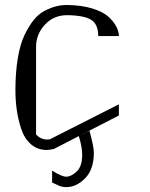

<svg xmlns="http://www.w3.org/2000/svg" viewBox="-20 -603 602 772"><path d="M339.8 -77.1Q357.4 -12.7 357.4 10.7Q357.4 78.1 322.3 113.8Q287.1 149.4 247.1 149.4Q238.3 149.4 231 147.9Q223.6 146.5 219.2 144.5Q214.8 142.6 205.6 138.2Q196.3 133.8 189.5 130.9V83Q228.5 107.4 246.1 107.4Q266.6 107.4 288.6 86.4Q310.5 65.4 310.5 19.5Q310.5 -11.7 296.9 -55.7ZM250 -583Q308.6 -582 351.6 -568.8Q394.5 -555.7 416.5 -535.2Q438.5 -514.6 448.2 -495.1Q458 -475.6 458 -458H375Q375 -504.9 347.2 -522.9Q319.3 -541 250 -542Q195.3 -542 160.2 -503.4Q125 -464.8 125 -415V-62.5Q143.6 -42 169.9 -42Q176.8 -42 180.7 -43L458 -183.6V-138.7L196.3 -3.9Q176.8 0 168 0Q130.9 0 104.5 -22.9Q78.1 -45.9 65.4 -84.5Q52.7 -123 47.4 -161.1Q42 -199.2 42 -240.2Q42 -310.5 51.3 -367.2Q60.5 -423.8 77.6 -460Q94.7 -496.1 114.7 -521.5Q134.8 -546.9 159.7 -559.6Q184.6 -572.3 205.6 -577.6Q226.6 -583 250 -583Z"/></svg>

Font: wanta
Style: Medium
Weight: 500
Version: Version 0.91